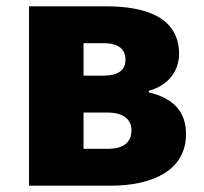

<svg xmlns="http://www.w3.org/2000/svg" viewBox="-20 -589 647 609"><path d="M72 0H331C460 0 570 -46 570 -164C570 -240 524 -279 452 -296V-301C521 -320 548 -371 548 -418C548 -533 444 -569 316 -569H72ZM245 -349V-452H307C358 -452 378 -432 378 -399C378 -368 357 -349 307 -349ZM245 -117V-232H321C375 -232 397 -207 397 -176C397 -142 377 -117 322 -117Z"/></svg>

Font: Source Han Sans HK Heavy
Style: Regular
Weight: 900
Designer: Ryoko NISHIZUKA 西塚涼子 (kana, bopomofo & ideographs); Paul D. Hunt (Latin, Greek & Cyrillic); Sandoll Communications 산돌커뮤니
Foundry: Adobe
Version: Version 2.000;hotconv 1.0.107;makeotfexe 2.5.65593